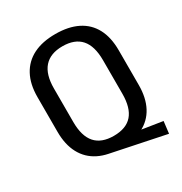

<svg xmlns="http://www.w3.org/2000/svg" viewBox="-180 -841 990 1044"><g transform="rotate(-30 315.0 -318.5)"><path d="M236 0 269 -54 589 -4 580 71ZM315 8Q234 8 177 -20.5Q120 -49 90 -105Q60 -161 60 -241V-459Q60 -540 90 -595.5Q120 -651 176.5 -679.5Q233 -708 315 -708Q397 -708 454 -679.5Q511 -651 540.5 -595.5Q570 -540 570 -459V-241Q570 -161 540.5 -105Q511 -49 454 -20.5Q397 8 315 8ZM315 -69Q393 -69 431 -112.5Q469 -156 469 -245V-455Q469 -544 430.5 -587.5Q392 -631 315 -631Q239 -631 200 -587Q161 -543 161 -455V-245Q161 -156 199.5 -112.5Q238 -69 315 -69Z"/></g></svg>

Font: Pathway Extreme SemiCondensed Medium
Style: Regular
Weight: 500
Width: 4
Version: Version 1.001;gftools[0.9.26]